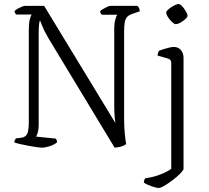

<svg xmlns="http://www.w3.org/2000/svg" viewBox="-20 -733 1037 953"><path d="M187 0Q180 0 162.5 -2.5Q145 -5 123.5 -9Q102 -13 82 -17.5Q62 -22 51 -26Q51 -33 54 -38Q57 -43 59 -46L83 -49Q100 -51 108.5 -59.5Q117 -68 120 -85.5Q123 -103 123 -131V-587Q123 -618 128 -637Q133 -656 138 -661H60Q59 -663 56 -666.5Q53 -670 52 -678Q56 -683 66.5 -689Q77 -695 88 -699.5Q99 -704 104 -704H199L553 -122Q550 -137 548.5 -161.5Q547 -186 547 -222V-586Q547 -618 552.5 -636.5Q558 -655 562 -660H485Q482 -664 480 -666.5Q478 -669 477 -677Q481 -682 491 -688Q501 -694 512 -699Q523 -704 528 -704H662Q667 -699 670 -693.5Q673 -688 674 -677L636 -664Q619 -658 610.5 -648.5Q602 -639 599 -621.5Q596 -604 596 -574V-142Q596 -102 599.5 -68.5Q603 -35 606 -18Q599 -12 588.5 -8Q578 -4 567.5 -2.5Q557 -1 549 0L220 -544Q198 -582 189.5 -604.5Q181 -627 180 -629H177Q175 -622 173.5 -608Q172 -594 172 -570V-113Q172 -91 167.5 -75.5Q163 -60 159 -55L257 -45Q259 -43 261 -38.5Q263 -34 263 -26Q253 -18 239 -12Q225 -6 211 -3Q197 0 187 0ZM768 200Q760 200 745 195.5Q730 191 715.5 185Q701 179 694 173Q694 167 696 161.5Q698 156 701 152Q730 148 754 140.5Q778 133 797 124Q816 115 830 105V-420Q830 -429 826 -434.5Q822 -440 812 -443L762 -457Q763 -466 765 -472Q767 -478 769 -481Q779 -485 793 -489.5Q807 -494 821 -497Q835 -500 842 -500Q865 -500 878 -484.5Q891 -469 891 -446V104Q891 110 881 121.5Q871 133 855 146.5Q839 160 822 172Q805 184 790.5 192Q776 200 768 200ZM852 -613Q847 -613 839 -619.5Q831 -626 823 -635.5Q815 -645 810 -654.5Q805 -664 805 -670Q805 -676 812 -683Q819 -690 829.5 -697Q840 -704 850 -708.5Q860 -713 866 -713Q872 -713 879.5 -706.5Q887 -700 894 -690Q901 -680 906 -670.5Q911 -661 911 -655Q911 -650 904.5 -643Q898 -636 888.5 -629Q879 -622 869 -617.5Q859 -613 852 -613Z"/></svg>

Font: Texturina Medium 12pt Thin
Style: Regular
Weight: 250
Version: Version 1.002